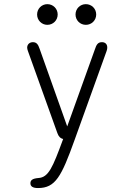

<svg xmlns="http://www.w3.org/2000/svg" viewBox="-20 -690 659 947"><path d="M213.5 -567.5C242 -567.5 264.5 -590 264.5 -618.5C264.5 -647 242 -669.5 213.5 -669.5C185.5 -669.5 163 -647 163 -618.5C163 -590 185.5 -567.5 213.5 -567.5ZM403.5 -567.5C432 -567.5 454.5 -590 454.5 -618.5C454.5 -647 432 -669.5 403.5 -669.5C375 -669.5 352.5 -647 352.5 -618.5C352.5 -590 375 -567.5 403.5 -567.5ZM167.5 237.5C253.5 237.5 283 181 348 0L506 -439C508.5 -445.5 509 -451.5 509 -456C509 -473 498 -482 483 -482C462.5 -482 455.5 -469.5 448 -446.5L311.5 -66.5L175.5 -449C168 -472 159.5 -482 142 -482C127 -482 114 -472 114 -455C114 -450.5 115.5 -445 117.5 -439L263 -33.5C268.5 -17.5 277.5 -7.5 291.5 -4.5L289.5 1C240 135 219.5 185 169.5 188C141 190.5 130 198 130 214C130 229.5 142 237.5 167.5 237.5Z"/></svg>

Font: RTM Light Light
Style: Regular
Weight: 300
Designer: after Tyler Finck
Foundry: An Endless Supply
Version: Version 1.000;Glyphs 3.2.1 (3258)